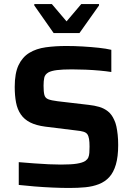

<svg xmlns="http://www.w3.org/2000/svg" viewBox="-20 -924 660 952"><path d="M324 8Q286 8 240.5 6Q195 4 152 0.5Q109 -3 73 -7V-120Q110 -117 148.5 -114Q187 -111 222 -109.5Q257 -108 282 -108Q333 -108 361 -112.5Q389 -117 403 -126Q414 -134 418 -143.5Q422 -153 423 -166.5Q424 -180 424 -197Q424 -220 421.5 -235Q419 -250 413 -258.5Q407 -267 393.5 -271Q380 -275 359 -277L205 -296Q159 -302 129.5 -317Q100 -332 83 -357Q66 -382 59.5 -416Q53 -450 53 -493Q53 -561 72 -601Q91 -641 125.5 -662Q160 -683 207 -689.5Q254 -696 309 -696Q349 -696 391 -693.5Q433 -691 470 -687Q507 -683 532 -677V-567Q507 -571 474 -574Q441 -577 405 -578.5Q369 -580 337 -580Q290 -580 262.5 -576.5Q235 -573 220 -565Q203 -555 199.5 -539Q196 -523 196 -499Q196 -469 200 -453.5Q204 -438 219 -432Q234 -426 266 -422L420 -404Q448 -401 472 -394Q496 -387 515 -372Q534 -357 546 -330Q553 -316 557 -297.5Q561 -279 563.5 -256Q566 -233 566 -205Q566 -147 554.5 -108Q543 -69 522 -46Q501 -23 470.5 -11Q440 1 403 4.5Q366 8 324 8ZM246 -760 150 -897V-904H237L310 -818L383 -904H471V-897L374 -760Z"/></svg>

Font: Saira Thin SemiBold
Style: Regular
Weight: 600
Version: Version 1.101